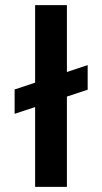

<svg xmlns="http://www.w3.org/2000/svg" viewBox="-20 -729 399 749"><path d="M37 -380 322 -475V-379L37 -285ZM117 0V-709H241V0Z"/></svg>

Font: Bricolage Grotesque 18pt SemiBold
Style: Regular
Weight: 600
Version: Version 1.001;gftools[0.9.33.dev8+g029e19f]